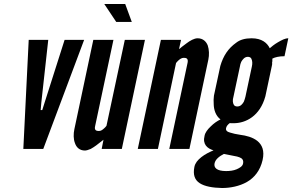

<svg xmlns="http://www.w3.org/2000/svg" viewBox="-20 -747 1466 963"><path d="M97 0 124 -547H222L187 -230L184 -195H192L203 -230L304 -547H402L197 0Z M608 -727 641 -637H563L503 -727ZM606 -547H707L591 0H490L499 -46C497 -45 493 -42 486 -36C471 -24 455 -11 435 0C423 5 413 8 406 8C379 8 363 -8 356 -29C348 -49 348 -76 353 -99L448 -547H549L457 -114C452 -93 464 -90 476 -90C487 -90 494 -96 502 -103C506 -106 510 -111 514 -116Z M772 0H671L787 -547H888L878 -501C880 -502 885 -505 892 -512C899 -517 907 -523 916 -530C933 -543 954 -555 971 -555C998 -555 1014 -539 1022 -519C1029 -498 1030 -471 1025 -448L930 0H829L921 -433C925 -454 914 -457 902 -457C891 -457 883 -451 875 -444C873 -442 871 -440 869 -438C867 -436 865 -434 863 -431Z M1311 -264C1284 -165 1213 -129 1152 -129H1143C1138 -129 1135 -129 1133 -130C1122 -122 1116 -114 1114 -105C1111 -93 1119 -86 1134 -82C1149 -77 1165 -74 1184 -71C1215 -67 1247 -59 1271 -40C1294 -21 1308 8 1297 56C1285 109 1255 145 1218 166C1181 187 1135 196 1094 196C1046 195 1007 188 982 172C957 156 947 130 955 90C959 71 971 56 990 41C1009 26 1030 16 1051 7C1020 -2 995 -23 1006 -66C1009 -82 1021 -98 1037 -113C1052 -128 1069 -140 1086 -148C1061 -167 1053 -197 1052 -222C1051 -239 1051 -254 1053 -267L1085 -416C1100 -467 1124 -504 1165 -533C1184 -548 1210 -555 1242 -555C1293 -555 1320 -532 1333 -505C1341 -512 1355 -524 1374 -535C1393 -546 1410 -555 1426 -555L1407 -465C1380 -465 1359 -460 1346 -453V-440C1345 -435 1344 -431 1345 -429C1345 -428 1345 -426 1345 -424C1344 -422 1344 -420 1344 -419ZM1243 -412C1247 -429 1246 -443 1240 -454C1237 -459 1231 -462 1223 -462C1207 -462 1197 -449 1190 -437C1187 -430 1184 -421 1183 -412L1151 -262C1146 -245 1147 -231 1153 -221C1156 -216 1162 -213 1170 -213C1187 -213 1196 -225 1203 -237C1206 -245 1209 -253 1211 -262ZM1103 25C1080 37 1060 52 1056 73C1052 94 1067 111 1114 111C1131 111 1151 109 1167 102C1183 95 1196 87 1199 74C1203 55 1194 47 1181 42C1174 39 1165 37 1153 35Z"/></svg>

Font: League Gothic Italic
Style: Regular
Weight: 400
Designer: Tyler Finck
Foundry: The League of Moveable Type
Version: Version 1.001;PS 001.001;hotconv 1.0.56;makeotf.lib2.0.21325